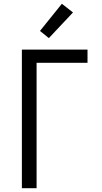

<svg xmlns="http://www.w3.org/2000/svg" viewBox="-20 -998 540 1018"><path d="M96 0V-735H444V-665H174V0ZM239 -796 192 -834 308 -978 367 -932Z"/></svg>

Font: Iosevka Custom
Style: Regular
Weight: 400
Monospace: yes
Designer: Belleve Invis
Foundry: Belleve Invis
Version: Version 32.5.0; ttfautohint (v1.8.4)